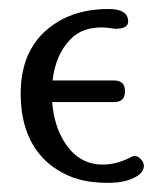

<svg xmlns="http://www.w3.org/2000/svg" viewBox="-20 -401 358 427"><path d="M300 -33C300 -42 289 -54 280 -54C277 -54 273 -53 270 -51C249 -40 228 -35 209 -35C174 -35 147 -50 126 -81C109 -106 99 -137 96 -174H234C250 -174 258 -182 258 -198C258 -214 250 -222 234 -222H97C101 -259 114 -290 136 -313C153 -331 176 -340 206 -340C218 -340 236 -337 236 -337C255 -337 265 -342 265 -353C265 -372 250 -381 221 -381C184 -381 151 -374 122 -360C57 -327 25 -270 26 -189C27 -116 52 -63 99 -29C126 -10 156 1 189 4C228 8 258 5 279 -6C293 -13 300 -22 300 -33Z"/></svg>

Font: GFS Philostratos
Style: Regular
Weight: 400
Designer: George D. Matthiopoulos
Foundry: George D. Matthiopoulos
Version: Version 1.000